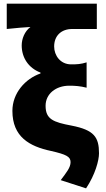

<svg xmlns="http://www.w3.org/2000/svg" viewBox="-20 -819 583 1053"><path d="M452 214C502 139 523 61 523 22C523 -67 496 -106 373 -130C272 -149 230 -165 230 -239C230 -304 286 -349 360 -349C391 -349 420 -347 455 -338V-477C423 -467 403 -466 370 -466C311 -466 277 -515 277 -564C277 -623 316 -660 376 -660H511V-799H17V-660C79 -667 106 -668 147 -671C115 -647 99 -606 99 -570C99 -503 136 -446 202 -421V-416C118 -387 48 -308 48 -211C48 -68 142 -16 260 9C343 28 367 40 367 70C367 100 345 126 313 169Z"/></svg>

Font: Noto Sans CJK Black
Style: Bold
Weight: 900
Designer: Ryoko NISHIZUKA (kana & ideographs); Paul D. Hunt (Latin, Greek & Cyrillic); Wenlong ZHANG (bopomofo); Sandoll Communica
Foundry: Adobe Systems Incorporated
Version: Version 1.000;PS 1;hotconv 1.0.78;makeotf.lib2.5.61930